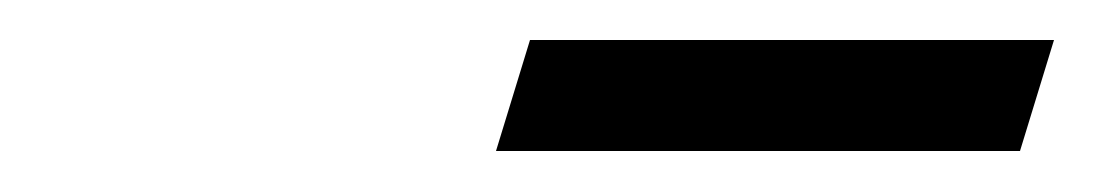

<svg xmlns="http://www.w3.org/2000/svg" viewBox="-20 -667 547 96"><path d="M228 -591.5 245 -647H507L490 -591.5Z"/></svg>

Font: Newsreader 12pt
Style: Italic
Weight: 400
Italic angle: -17°
Version: Version 1.003